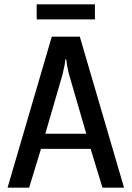

<svg xmlns="http://www.w3.org/2000/svg" viewBox="-20 -870 610 890"><path d="M150 -780V-850H420V-780ZM15 0 220 -700H350L555 0H455L400 -180H170L115 0ZM190 -250H380L300 -525Q298 -530 290 -572L287 -595H283L280 -571Q273 -537 270 -525Z"/></svg>

Font: Scada
Style: Regular
Weight: 400
Designer: Jovanny Lemonad
Foundry: Jovanny Lemonad
Version: Version 4.100;PS 004.100;hotconv 1.0.88;makeotf.lib2.5.64775